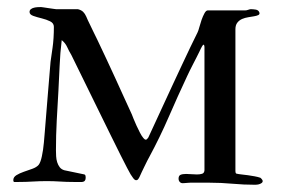

<svg xmlns="http://www.w3.org/2000/svg" viewBox="-20 -509 785 536"><path d="M511.2 1Q510.3 1 507.3 1.2Q504.4 1.5 500.7 1.7Q497.1 2 494.1 2.2Q491.2 2.4 490.2 2.4Q484.9 2.4 481.7 -1.2Q478.5 -4.9 478.5 -10.3Q478.5 -18.6 484.1 -21Q489.7 -23.4 499.5 -23.4Q506.3 -23.4 514.6 -22.7Q522.9 -22 529.8 -22Q538.1 -22 544.2 -23.9Q550.3 -25.9 550.8 -33.7V-378.4Q550.3 -384.3 548.3 -384.3Q545.4 -384.3 536.6 -364.7Q533.2 -357.4 528.3 -348.1Q523.4 -338.9 518.8 -329.6Q514.2 -320.3 509.8 -311.8Q505.4 -303.2 502.9 -297.4Q475.6 -239.3 451.2 -182.9Q426.8 -126.5 396.5 -70.3Q395 -67.9 391.4 -60.8Q387.7 -53.7 383.8 -45.4Q379.9 -37.1 375.7 -28.6Q371.6 -20 369.1 -14.2Q366.2 -8.8 364.3 -7.3Q362.3 -5.9 359.9 -5.9Q355.5 -5.9 350.1 -14.2Q347.7 -17.1 344.5 -22.5Q341.3 -27.8 334.7 -40.5Q328.1 -53.2 316.9 -75.4Q305.7 -97.7 287.6 -134.5Q269.5 -171.4 242.9 -225.6Q216.3 -279.8 179.2 -355.5Q172.4 -366.7 167.5 -377.7Q162.6 -388.7 152.3 -397Q147.9 -360.4 146.5 -325.9Q145 -291.5 143.1 -255.9Q140.6 -214.4 138.4 -172.6Q136.2 -130.9 136.2 -89.4Q136.2 -81.5 136.7 -72.8Q137.2 -64 139.6 -56.2Q142.1 -48.3 146.7 -42.2Q151.4 -36.1 159.7 -33.7L215.8 -22Q218.3 -21 218.8 -17.8Q219.2 -14.6 219.2 -12.7Q219.2 -2 209.5 -1H185.1Q165.5 -1 147.5 -2.2Q129.4 -3.4 110.8 -3.4Q90.8 -3.4 71.5 -2.2Q52.2 -1 32.2 -1H19.5Q17.1 -2 17.1 -5.9Q17.1 -14.6 25.9 -20Q34.7 -25.4 46.6 -29.5Q58.6 -33.7 70.3 -37.8Q82 -42 87.9 -48.8Q93.3 -55.7 96.9 -72.8Q100.6 -89.8 102.5 -110.8Q103.5 -122.6 105 -140.1Q106.4 -157.7 108.6 -184.6Q110.8 -211.4 113.8 -248.5Q116.7 -285.6 121.1 -336.4Q123 -350.6 126.7 -375.7Q130.4 -400.9 130.4 -434.1Q130.4 -444.3 119.9 -449.5Q109.4 -454.6 96.4 -457.8Q83.5 -460.9 73 -464.6Q62.5 -468.3 62.5 -475.6Q62.5 -480.5 66.2 -483.4Q69.8 -486.3 75 -487.5Q80.1 -488.8 85.4 -489Q90.8 -489.3 94.7 -489.3Q96.2 -489.3 102.3 -488.3Q108.4 -487.3 115.5 -486.3Q122.6 -485.4 128.7 -484.4Q134.8 -483.4 136.2 -483.4H197.3Q207 -481 212.2 -475.8Q217.3 -470.7 220.7 -462.9Q222.7 -458 225.3 -452.4Q228 -446.8 231.7 -439.2Q235.4 -431.6 240.5 -420.9Q245.6 -410.2 252.9 -395.5Q264.6 -371.1 276.9 -344.7Q289.1 -318.4 301.3 -292Q313.5 -265.6 325.2 -239.5Q336.9 -213.4 348.1 -189.5Q349.1 -187 352.5 -178.2Q356 -169.4 360.8 -158.9Q365.7 -148.4 370.8 -138.4Q376 -128.4 380.4 -123.5Q383.8 -119.1 387.2 -119.1Q390.1 -119.1 394 -125Q402.3 -143.1 413.3 -166.7Q424.3 -190.4 436.5 -217Q448.7 -243.7 461.7 -271.5Q474.6 -299.3 487.1 -325.9Q499.5 -352.5 511 -376.5Q522.5 -400.4 531.7 -418.9Q533.7 -422.9 536.4 -432.9Q539.1 -442.9 542.7 -453.4Q546.4 -463.9 550.8 -471.9Q555.2 -480 560.1 -480H665Q668.5 -480 673.1 -481.7Q677.7 -483.4 680.2 -483.4Q686 -483.4 693.8 -482.2Q701.7 -481 704.1 -474.1Q705.6 -469.2 701.2 -467Q696.8 -464.8 689.5 -463.6Q682.1 -462.4 673.1 -460.9Q664.1 -459.5 656 -456.1Q647.9 -452.6 642.6 -445.8Q637.2 -439 637.2 -427.2V-31.2Q637.2 -25.9 639.6 -24.4Q645.5 -22.9 654.3 -22Q663.1 -21 672.4 -19.8Q681.6 -18.6 690.9 -16.8Q700.2 -15.1 707 -12.7Q709.5 -10.7 711.4 -8.1Q713.4 -5.4 713.4 -3.4Q713.4 -0.5 710.9 1.5Q708.5 3.4 705.3 4.6Q702.1 5.9 698.5 6.3Q694.8 6.8 692.9 6.8Q660.6 6.8 628.7 3.9Q596.7 1 564.5 1Z"/></svg>

Font: IM FELL French Canon SC
Style: Regular
Weight: 400
Designer: Igino Marini
Foundry: Igino Marini
Version: 3.00